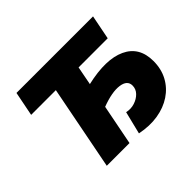

<svg xmlns="http://www.w3.org/2000/svg" viewBox="-153 -928 1165 1165"><g transform="rotate(-45 429.5 -346.0)"><path d="M176 0 282 -543H70L101 -700H758L727 -543H477L454 -423Q628 -463 727 -417Q826 -371 826 -249Q826 -181 797.5 -128Q769 -75 718 -41Q667 -7 599.5 4Q532 15 453 -1L489 -147Q524 -139 556.5 -149.5Q589 -160 610 -182Q631 -204 631 -234Q631 -279 573 -287Q515 -295 422 -260L371 0Z"/></g></svg>

Font: Montserrat ExtraBold
Style: Italic
Weight: 800
Italic angle: -11.3°
Designer: Julieta Ulanovsky
Foundry: Julieta Ulanovsky
Version: Version 9.000; ttfautohint (v1.8.4.7-5d5b)